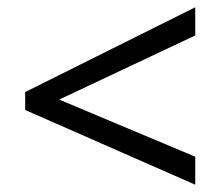

<svg xmlns="http://www.w3.org/2000/svg" viewBox="-20 -628 612 532"><path d="M521 -116.2 49.8 -323.2V-373L521 -607.9V-529.8L144 -352.1L521 -193.8Z"/></svg>

Font: NotoPenekeko
Style: Regular
Weight: 400
Designer: Monotype Design team
Foundry: Monotype Imaging Inc.
Version: Version 1.04